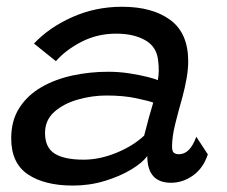

<svg xmlns="http://www.w3.org/2000/svg" viewBox="-20 -552 688 582"><path d="M201 10.5Q115 10.5 64.5 -23.5Q14 -57.5 14 -132.5Q14 -187 38.8 -225.2Q63.5 -263.5 105.5 -287.8Q147.5 -312 200 -323.2Q252.5 -334.5 308 -334.5Q341 -334.5 373 -329.5Q405 -324.5 428.2 -318.5Q451.5 -312.5 458.5 -309Q463.5 -337 459.5 -366.5Q456 -409.5 420.8 -429.8Q385.5 -450 332.5 -450Q274.5 -450 226.5 -425Q178.5 -400 149.5 -366.5L83 -420Q128.5 -468.5 198.8 -500Q269 -531.5 350 -531.5Q442 -531.5 496.2 -491.5Q550.5 -451.5 550.5 -366Q550.5 -342 545.5 -313.8Q540.5 -285.5 532.5 -256Q521 -216 511.2 -176.5Q501.5 -137 501.5 -108Q501.5 -93.5 507 -89Q512.5 -84.5 522.5 -84.5Q556 -84.5 575 -137.5L610 -84Q596 -42 565 -20Q534 2 498.5 2Q426.5 2 426.5 -79Q411.5 -58.5 377.5 -38Q343.5 -17.5 297.5 -3.5Q251.5 10.5 201 10.5ZM233.5 -68Q282 -68 332.8 -88.8Q383.5 -109.5 417 -141Q432 -200.5 444.5 -241Q431.5 -246 393 -254.2Q354.5 -262.5 303 -262.5Q259 -262.5 216 -250.2Q173 -238 144.8 -213Q116.5 -188 116.5 -149Q116.5 -105 145.5 -86.5Q174.5 -68 233.5 -68Z"/></svg>

Font: Grandstander
Style: Italic
Weight: 400
Italic angle: -15°
Designer: Tyler Finck
Foundry: Etcetera Type Co
Version: Version 1.200; ttfautohint (v1.8.3)